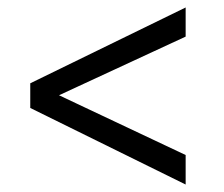

<svg xmlns="http://www.w3.org/2000/svg" viewBox="-20 -507 600 514"><path d="M477 -409 138 -252 477 -92V-13L61 -218V-284L477 -487Z"/></svg>

Font: Titillium Web
Style: Regular
Weight: 400
Version: Version 1.001;PS 57.000;hotconv 1.0.70;makeotf.lib2.5.55311